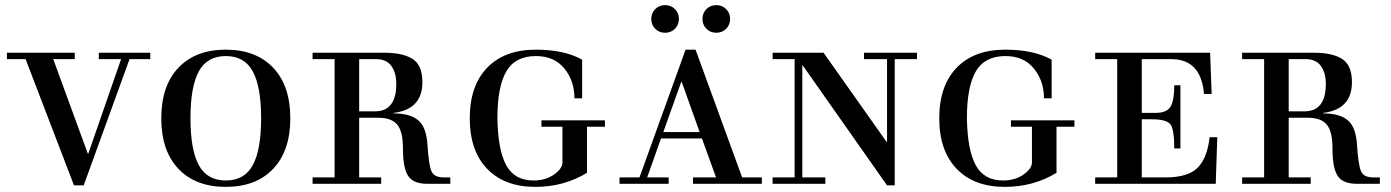

<svg xmlns="http://www.w3.org/2000/svg" viewBox="-20 -718 5432 750"><path d="M7 -487V-512H272V-487H188L323 -118H325L453 -487H366V-512H567V-487H486L307 6H269L80 -487Z M677 -58.5Q610 -129 610 -256Q610 -383 677 -453.5Q744 -524 862 -524Q980 -524 1047 -453.5Q1114 -383 1114 -256Q1114 -129 1047 -58.5Q980 12 862 12Q744 12 677 -58.5ZM756.5 -439Q724 -379 724 -256Q724 -133 756.5 -73Q789 -13 862 -13Q935 -13 967.5 -73Q1000 -133 1000 -256Q1000 -379 967.5 -439Q935 -499 862 -499Q789 -499 756.5 -439Z M1383 -283H1444Q1528 -283 1528 -390Q1528 -433 1509 -460Q1490 -487 1449 -487H1383ZM1201 0V-25H1287V-487H1201V-512H1482Q1554 -512 1592 -487.5Q1630 -463 1630 -397Q1630 -291 1518 -277V-275Q1582 -275 1614 -248Q1646 -221 1650 -150Q1655 -73 1665.5 -49Q1676 -25 1713 -25H1739V0H1649Q1595 0 1574.5 -30.5Q1554 -61 1554 -138Q1554 -205 1531.5 -231.5Q1509 -258 1458 -258H1383V-25H1469V0Z M2254 -485V-334H2224Q2224 -402 2184.5 -450.5Q2145 -499 2073 -499Q1993 -499 1958 -439.5Q1923 -380 1923 -256Q1925 -132 1957.5 -72.5Q1990 -13 2064 -13Q2114 -13 2148 -39Q2177 -61 2177 -83V-223H2095V-248H2343V-223H2273V-43Q2183 12 2071 12Q1951 12 1883 -58.5Q1815 -129 1815 -256Q1815 -383 1883 -453.5Q1951 -524 2073 -524Q2184 -524 2254 -485Z M2400 0V-25H2478L2658 -524H2697L2879 -25H2956V0H2687V-25H2777L2722 -177H2562L2508 -25H2592V0ZM2713 -202 2643 -398H2641L2571 -202ZM2739.5 -605.5Q2724 -621 2724 -644Q2724 -667 2739.5 -682.5Q2755 -698 2778 -698Q2801 -698 2816.5 -682.5Q2832 -667 2832 -644Q2832 -621 2816.5 -605.5Q2801 -590 2778 -590Q2755 -590 2739.5 -605.5ZM2539.5 -605.5Q2524 -621 2524 -644Q2524 -667 2539.5 -682.5Q2555 -698 2578 -698Q2601 -698 2616.5 -682.5Q2632 -667 2632 -644Q2632 -621 2616.5 -605.5Q2601 -590 2578 -590Q2555 -590 2539.5 -605.5Z M2998 0V-25H3084V-487H2998V-512H3197L3443 -164H3445V-487H3355V-512H3562V-487H3475V6H3445L3116 -462H3114V-25H3204V0Z M4088 -485V-334H4058Q4058 -402 4018.5 -450.5Q3979 -499 3907 -499Q3827 -499 3792 -439.5Q3757 -380 3757 -256Q3759 -132 3791.5 -72.5Q3824 -13 3898 -13Q3948 -13 3982 -39Q4011 -61 4011 -83V-223H3929V-248H4177V-223H4107V-43Q4017 12 3905 12Q3785 12 3717 -58.5Q3649 -129 3649 -256Q3649 -383 3717 -453.5Q3785 -524 3907 -524Q4018 -524 4088 -485Z M4258 0V-25H4344V-487H4258V-512H4707L4713 -351H4683Q4672 -487 4555 -487H4440V-277H4493Q4538 -277 4552.5 -301.5Q4567 -326 4567 -385H4591V-138H4567Q4567 -211 4552.5 -231.5Q4538 -252 4479 -252H4440V-25H4533Q4621 -25 4658.5 -63Q4696 -101 4705 -182H4735L4729 0Z M5014 -283H5075Q5159 -283 5159 -390Q5159 -433 5140 -460Q5121 -487 5080 -487H5014ZM4832 0V-25H4918V-487H4832V-512H5113Q5185 -512 5223 -487.5Q5261 -463 5261 -397Q5261 -291 5149 -277V-275Q5213 -275 5245 -248Q5277 -221 5281 -150Q5286 -73 5296.5 -49Q5307 -25 5344 -25H5370V0H5280Q5226 0 5205.5 -30.5Q5185 -61 5185 -138Q5185 -205 5162.5 -231.5Q5140 -258 5089 -258H5014V-25H5100V0Z"/></svg>

Font: Justus
Style: Versalitas
Weight: 400
Version: Version 001.001